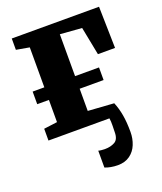

<svg xmlns="http://www.w3.org/2000/svg" viewBox="-145 -647 826 980"><g transform="rotate(-20 268.0 -157.5)"><path d="M325 239.5Q306 239.5 288 236.2Q270 233 255.5 227V135.5Q261 137.5 272.2 138.5Q283.5 139.5 291.5 139.5Q322 139.5 344.5 127Q367 114.5 367 75Q367 61 367.8 39Q368.5 17 365.5 0H34.5V-64L107.5 -73.5V-194H44V-262.5H107.5V-479.5L36.5 -492V-553.5H510.5L515.5 -328H422.5L392.5 -481L274.5 -490V-262.5H404.5V-194H274.5V-73.5L415 -64Q429 -30.5 436 9Q443 48.5 443 102Q443 138 430.2 169.5Q417.5 201 391 220.2Q364.5 239.5 325 239.5Z"/></g></svg>

Font: Merriweather 24pt Black
Style: Regular
Weight: 900
Designer: Eben Sorkin
Foundry: Eben Sorkin
Version: Version 2.100